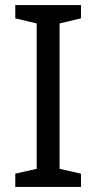

<svg xmlns="http://www.w3.org/2000/svg" viewBox="-20 -734 379 754"><path d="M298 0H40V-52L124 -71V-642L40 -662V-714H298V-662L214 -642V-71L298 -52Z"/></svg>

Font: Noto Sans Pahawh Hmong
Style: Regular
Weight: 400
Designer: Monotype Design Team
Foundry: Monotype Imaging Inc.
Version: Version 2.001; ttfautohint (v1.8.4.7-5d5b)